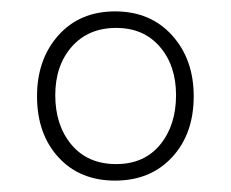

<svg xmlns="http://www.w3.org/2000/svg" viewBox="-20 -745 405 337"><path d="M182 -428Q120 -428 82.5 -469Q45 -510 45 -576Q45 -641 82.5 -683Q120 -725 182 -725Q244 -725 282 -683Q320 -641 320 -576Q320 -510 282 -469Q244 -428 182 -428ZM184 -457Q233 -457 261 -491Q289 -525 289 -578Q289 -630 260.5 -663Q232 -696 184 -696Q135 -696 106 -663Q77 -630 77 -578Q77 -525 105.5 -491Q134 -457 184 -457Z"/></svg>

Font: Noto Serif Khmer SemiCondensed ExtraLight
Style: Regular
Weight: 200
Width: 4
Designer: Danh Hong and the Monotype Design Team
Foundry: Monotype Imaging Inc.
Version: Version 2.004; ttfautohint (v1.8.4.7-5d5b)